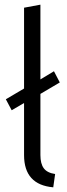

<svg xmlns="http://www.w3.org/2000/svg" viewBox="-20 -796 288 822"><path d="M208 6Q83 -5 83 -132V-355L30 -324L5 -371L83 -417V-763L153 -776V-456L211 -491L236 -443L153 -394V-132Q153 -95 167.5 -75.5Q182 -56 216 -51Z"/></svg>

Font: Ubuntu Sans Condensed
Style: Regular
Weight: 400
Width: 3
Designer: Dalton Maag Ltd
Foundry: Dalton Maag Ltd
Version: Version 1.006; ttfautohint (v1.8.4.7-5d5b)